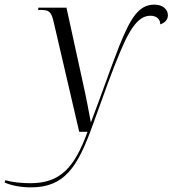

<svg xmlns="http://www.w3.org/2000/svg" viewBox="-117 -569 745 829"><path d="M16 240C160 240 217 156 283 -28C330 -159 369 -268 401 -343C453 -469 491 -501 533 -501C558 -501 575 -487 575 -464C589 -468 608 -480 608 -503C608 -527 588 -549 549 -549C480 -549 445 -487 397 -368C361 -277 318 -151 276 -42H275C267 -85 255 -150 240 -216L170 -536H49L47 -526H61C96 -526 105 -517 115 -473L225 0H261C204 156 143 222 14 222C-24 222 -64 218 -94 209L-97 219C-73 230 -32 240 16 240Z"/></svg>

Font: Noto Serif Display Light
Style: Italic
Weight: 300
Italic angle: -12°
Designer: Monotype Design Team
Foundry: Monotype Imaging Inc.
Version: Version 2.009